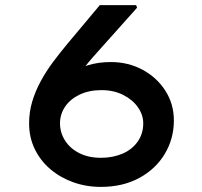

<svg xmlns="http://www.w3.org/2000/svg" viewBox="-20 -732 793 752"><path d="M375 0Q317 0 266 -18.5Q215 -37 176.5 -70Q138 -103 116 -148.5Q94 -194 94 -249Q94 -293 106 -333.5Q118 -374 139 -413Q160 -452 188 -489.5Q216 -527 247 -564L371 -712H513L517 -702L342 -506Q309 -468 279.5 -426.5Q250 -385 228.5 -342.5Q207 -300 198 -260L139 -327Q157 -359 183.5 -388Q210 -417 245.5 -440Q281 -463 323 -476Q365 -489 414 -489Q482 -489 538 -459Q594 -429 627.5 -377Q661 -325 661 -260Q661 -189 625.5 -129.5Q590 -70 525.5 -35Q461 0 375 0ZM376 -114Q422 -114 459.5 -130Q497 -146 519 -177Q541 -208 541 -249Q541 -282 520.5 -311.5Q500 -341 463 -360Q426 -379 377 -379Q328 -379 291 -361Q254 -343 234.5 -313.5Q215 -284 215 -249Q215 -213 234.5 -182Q254 -151 290 -132.5Q326 -114 376 -114Z"/></svg>

Font: Lexend Tera Medium
Style: Regular
Weight: 500
Designer: Bonnie Shaver-Troup, Thomas Jockin
Foundry: Lexend
Version: Version 1.007